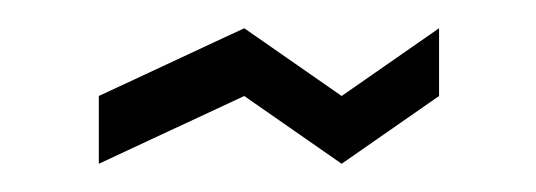

<svg xmlns="http://www.w3.org/2000/svg" viewBox="-20 -368 380 136"><path d="M50 -300 153 -348 222 -300 291 -348V-300L222 -252L153 -300L50 -252Z"/></svg>

Font: Frankia
Style: Regular
Weight: 400
Version: Version 001.000